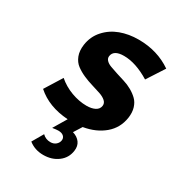

<svg xmlns="http://www.w3.org/2000/svg" viewBox="-184 -661 932 1010"><g transform="rotate(30 282.0 -156.5)"><path d="M56.2 -68.8 121.1 -172.9Q157.7 -141.1 205.1 -123.5Q252.4 -106 297.9 -106Q328.6 -106 348.9 -116.5Q369.1 -127 372.1 -147.9Q374.5 -165 360.8 -177.5Q347.2 -189.9 323.7 -198Q300.3 -206.1 271.7 -214.4Q243.2 -222.7 215.3 -234.9Q187.5 -247.1 165.3 -263.7Q143.1 -280.3 131.8 -309.3Q120.6 -338.4 126 -377Q133.8 -430.7 168.5 -469.2Q203.1 -507.8 253.2 -526.4Q303.2 -544.9 362.8 -544.9Q477.1 -544.9 564 -484.9L496.1 -379.9Q410.6 -432.1 338.9 -432.1Q276.9 -432.1 271 -392.1Q269 -377.9 279.5 -366.7Q290 -355.5 308.8 -348.6Q327.6 -341.8 352.1 -333.7Q376.5 -325.7 401.9 -318.1Q427.2 -310.5 450.9 -297.1Q474.6 -283.7 491.9 -266.8Q509.3 -250 517.6 -223.1Q525.9 -196.3 521 -162.1Q511.2 -95.7 461.7 -53.7Q412.1 -11.7 336.9 1L306.2 49.8Q335.9 58.6 351.1 79.6Q366.2 100.6 361.8 130.9Q355.5 176.8 318.8 204.3Q282.2 231.9 230 231.9Q178.7 231.9 141.1 202.1L180.2 134.8Q200.2 154.8 229 154.8Q248.5 154.8 261.5 143.8Q274.4 132.8 276.9 117.2Q279.3 101.6 268.3 91.3Q257.3 81.1 235.8 81.1Q224.6 81.1 200.2 85L248 4.9Q129.9 -2.9 56.2 -68.8Z"/></g></svg>

Font: Trueno SemiBold
Style: Italic
Weight: 600
Designer: Julieta Ulanovsky
Foundry: Julieta Ulanovsky
Version: Version 3.001b | FøM Fix